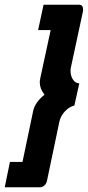

<svg xmlns="http://www.w3.org/2000/svg" viewBox="-43 -760 372 811"><path d="M118 -633 141 -740H291Q308 -740 308 -719Q308 -713 307 -710L256 -473Q255 -469 255 -460Q255 -439 265.5 -423.5Q276 -408 292 -408L271 -314Q251 -310 232.5 -291Q214 -272 208 -247L156 1Q153 17 144 24Q135 31 127 31H-23L-1 -76H52L97 -291Q105 -328 145 -360Q125 -385 125 -412Q125 -419 127 -429L171 -633Z"/></svg>

Font: Raleway-v4020
Style: Bold Italic
Weight: 700
Italic angle: -12°
Designer: Matt McInerney, Pablo Impallari, Rodrigo Fuenzalida
Foundry: Matt McInerney, Pablo Impallari, Rodrigo Fuenzalida
Version: Version 4.020;PS 004.020;hotconv 1.0.88;makeotf.lib2.5.64775